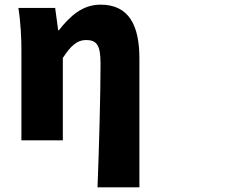

<svg xmlns="http://www.w3.org/2000/svg" viewBox="-20 -563 1040 825"><path d="M399 242H579V-312C579 -454 534 -543 412 -543C334 -543 281 -494 233 -433H230L217 -529H59C69 -466 72 -397 72 -352V40H250V-314C283 -365 311 -391 349 -391C396 -391 412 -369 412 -290C412 -163 406 65 399 242Z"/></svg>

Font: コーポレート・ロゴ ver3 Bold
Style: Regular
Weight: 700
Designer: [KANA_main] LOGOTYPE.JP [Source Han Sans] Ryoko NISHIZUKA 西塚涼子 (kana, bopomofo & ideographs); Paul D. Hunt (Latin, Greek
Version: Version 12.001;FEAKit 1.0